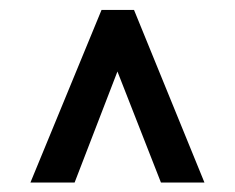

<svg xmlns="http://www.w3.org/2000/svg" viewBox="-20 -732 483 395"><path d="M311.1 -356.5 221.6 -584.9 133.5 -356.5H42.6L188.9 -711.6H255.7L400.6 -356.5Z"/></svg>

Font: Inter UI
Style: Regular
Weight: 400
Designer: Rasmus Andersson
Foundry: rsms
Version: Version 2.2